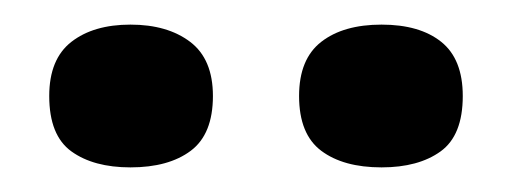

<svg xmlns="http://www.w3.org/2000/svg" viewBox="-20 -745 416 156"><path d="M290 -609Q259 -609 241 -622.5Q223 -636 223 -667Q223 -697 241 -711Q259 -725 290 -725Q321 -725 338.5 -711Q356 -697 356 -667Q356 -635 338 -622Q320 -609 290 -609ZM86 -609Q56 -609 38 -622Q20 -635 20 -667Q20 -697 38 -711Q56 -725 86 -725Q116 -725 134.5 -711Q153 -697 153 -667Q153 -636 135 -622.5Q117 -609 86 -609Z"/></svg>

Font: Bricolage Grotesque 18pt SemiBold
Style: Regular
Weight: 600
Version: Version 1.001;gftools[0.9.33.dev8+g029e19f]